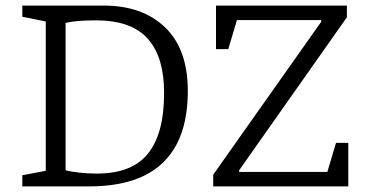

<svg xmlns="http://www.w3.org/2000/svg" viewBox="-20 -668 1310 688"><path d="M60 0V-40L144 -56V-591L60 -608V-648H352Q490 -648 571.5 -570Q653 -492 653 -342Q653 -228 613.5 -152Q574 -76 495.5 -38Q417 0 299 0ZM327 -46Q388 -46 433.5 -63Q479 -80 508.5 -115.5Q538 -151 553 -205.5Q568 -260 568 -335Q568 -398 554 -446Q540 -494 511 -527.5Q482 -561 435.5 -578Q389 -595 323 -595Q290 -595 263.5 -593Q237 -591 215 -586V-58Q232 -53 264 -49.5Q296 -46 327 -46ZM744 0V-42L1131 -590V-596H829L798 -492H754V-648H1223V-606L837 -58V-52H1153L1184 -156H1228V0Z"/></svg>

Font: Faustina Light
Style: Regular
Weight: 300
Designer: Alfonso Garcia
Foundry: http://www.omnibus-type.com
Version: Version 1.200